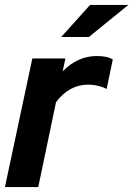

<svg xmlns="http://www.w3.org/2000/svg" viewBox="-23 -758 540 778"><path d="M-3 0 108 -521H242L231 -469Q260 -499 295 -515Q330 -531 369 -531Q412 -531 434 -517L409 -397Q399 -404 377 -409.5Q355 -415 335 -415Q257 -415 204 -344L132 0ZM225 -608 342 -738H497L337 -608Z"/></svg>

Font: Red Hat Display ExtraBold
Style: Italic
Weight: 800
Italic angle: -12°
Designer: Pentagram, MCKL
Foundry: Pentagram, MCKL
Version: Version 1.023